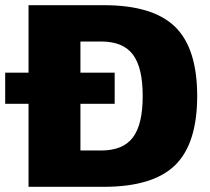

<svg xmlns="http://www.w3.org/2000/svg" viewBox="-30 -720 810 740"><path d="M370 0H80V-320H-10V-440H80V-700H370Q559 -700 644.5 -617Q730 -534 730 -350Q730 -166 644.5 -83Q559 0 370 0ZM360 -560H280V-440H412V-320H280V-140H360Q444 -140 482 -190Q520 -240 520 -350Q520 -460 482 -510Q444 -560 360 -560Z"/></svg>

Font: Fivo Sans Modern Heavy
Style: Regular
Weight: 900
Designer: Alexander Slobzheninov
Foundry: Alexander Slobzheninov
Version: 1.0